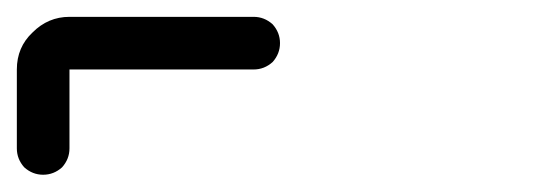

<svg xmlns="http://www.w3.org/2000/svg" viewBox="-645 -770 665 228"><path d="M-593.8 -562.5Q-606.4 -562.5 -616.2 -571.3Q-625 -581.1 -625 -593.8Q-625 -625 -625 -687.5Q-625 -713.9 -606.4 -731.4Q-587.9 -750 -562.5 -750Q-489.3 -750 -343.8 -750Q-331.1 -750 -321.3 -741.2Q-312.5 -731.4 -312.5 -718.8Q-312.5 -706.1 -321.3 -696.3Q-331.1 -687.5 -343.8 -687.5Q-417 -687.5 -562.5 -687.5Q-562.5 -664.1 -562.5 -593.8Q-562.5 -581.1 -571.3 -571.3Q-581.1 -562.5 -593.8 -562.5Z"/></svg>

Font: conwrite
Style: Regular
Weight: 400
Designer: Willllllliam
Version: 1.0